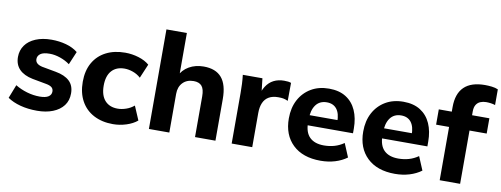

<svg xmlns="http://www.w3.org/2000/svg" viewBox="-62 -1064 3650 1398"><g transform="rotate(10 1763.5 -364.5)"><path d="M249 11Q181 11 125 -4Q69 -19 30 -46L69 -146Q108 -122 155.5 -108Q203 -94 250 -94Q294 -94 315 -108Q336 -122 336 -146Q336 -166 322.5 -177Q309 -188 281 -193L178 -212Q113 -225 79 -260Q45 -295 45 -351Q45 -400 71.5 -437.5Q98 -475 148 -496Q198 -517 265 -517Q322 -517 373 -503Q424 -489 460 -460L419 -363Q388 -386 347.5 -400Q307 -414 270 -414Q222 -414 201 -398.5Q180 -383 180 -359Q180 -341 192.5 -329Q205 -317 231 -311L335 -292Q402 -280 437 -247Q472 -214 472 -156Q472 -103 444 -66Q416 -29 365.5 -9Q315 11 249 11Z M810 11Q729 11 668 -21Q607 -53 574 -113Q541 -173 541 -255Q541 -338 574.5 -396.5Q608 -455 668.5 -486Q729 -517 810 -517Q861 -517 909.5 -502Q958 -487 989 -460L945 -356Q920 -379 887.5 -390.5Q855 -402 825 -402Q764 -402 730 -364Q696 -326 696 -254Q696 -182 730 -144Q764 -106 825 -106Q854 -106 886.5 -117Q919 -128 945 -150L989 -47Q957 -20 908.5 -4.5Q860 11 810 11Z M1075 0V-736H1226V-412H1211Q1235 -463 1282 -490Q1329 -517 1390 -517Q1479 -517 1523 -465.5Q1567 -414 1567 -308V0H1416V-301Q1416 -354 1396.5 -377Q1377 -400 1336 -400Q1286 -400 1256 -369Q1226 -338 1226 -286V0Z M1687 0V-373Q1687 -406 1685.5 -440Q1684 -474 1680 -507H1825L1842 -359H1819Q1829 -413 1851.5 -448Q1874 -483 1907.5 -500Q1941 -517 1984 -517Q2003 -517 2014 -515.5Q2025 -514 2036 -510L2035 -377Q2014 -386 1999.5 -388.5Q1985 -391 1963 -391Q1921 -391 1893.5 -375Q1866 -359 1852.5 -328Q1839 -297 1839 -253V0Z M2345 11Q2213 11 2139 -60Q2065 -131 2065 -253Q2065 -332 2096.5 -391Q2128 -450 2184.5 -483.5Q2241 -517 2317 -517Q2392 -517 2442.5 -485Q2493 -453 2518.5 -395.5Q2544 -338 2544 -262V-227H2189V-302H2434L2417 -288Q2417 -351 2391.5 -383.5Q2366 -416 2318 -416Q2265 -416 2236.5 -377Q2208 -338 2208 -265V-249Q2208 -175 2244.5 -139Q2281 -103 2350 -103Q2391 -103 2427.5 -113.5Q2464 -124 2497 -147L2539 -47Q2501 -19 2451.5 -4Q2402 11 2345 11Z M2895 11Q2763 11 2689 -60Q2615 -131 2615 -253Q2615 -332 2646.5 -391Q2678 -450 2734.5 -483.5Q2791 -517 2867 -517Q2942 -517 2992.5 -485Q3043 -453 3068.5 -395.5Q3094 -338 3094 -262V-227H2739V-302H2984L2967 -288Q2967 -351 2941.5 -383.5Q2916 -416 2868 -416Q2815 -416 2786.5 -377Q2758 -338 2758 -265V-249Q2758 -175 2794.5 -139Q2831 -103 2900 -103Q2941 -103 2977.5 -113.5Q3014 -124 3047 -147L3089 -47Q3051 -19 3001.5 -4Q2952 11 2895 11Z M3225 0V-394H3129V-507H3268L3225 -468V-541Q3225 -640 3276.5 -690Q3328 -740 3431 -740Q3454 -740 3480.5 -737Q3507 -734 3527 -725V-609Q3513 -614 3495 -616.5Q3477 -619 3460 -619Q3437 -619 3417.5 -611Q3398 -603 3386.5 -584.5Q3375 -566 3375 -535V-482L3354 -507H3503V-394H3376V0Z"/></g></svg>

Font: Mulish ExtraLight ExtraBold
Style: Regular
Weight: 800
Version: Version 3.603